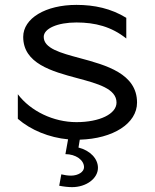

<svg xmlns="http://www.w3.org/2000/svg" viewBox="-20 -566 635 786"><path d="M53 -79.6C106.1 -33.3 181.7 -2.7 258.7 4.4L247.8 65C289.9 65 324 89 324 118.6C324 137.7 300.1 153 270.6 153C257.9 153 243.3 150.8 231 147.7L222.4 194.3C237.9 197.6 259.2 200.1 275 200.1C333.3 200.1 381 164.6 381 121C381 82.3 347.3 49.5 301.3 38C303.1 27.3 304.8 16.5 306.6 5.8C443.3 1.9 541 -60.6 541 -146C541 -264.7 414.1 -299.3 306.5 -328.2C227.5 -349.4 159 -368 159 -415C159 -449.2 215.3 -474 293 -474C369.1 -474 436.3 -457 497 -408.4V-493C434.9 -531.2 366.6 -546 293 -546C166.6 -546 75 -491 75 -415C75 -306.1 191.9 -274 296.5 -246C380.9 -223.4 457 -202.7 457 -146C457 -99.6 388.1 -66 293 -66C198.9 -66 105.4 -110.9 53 -180.2Z"/></svg>

Font: Resamitz
Style: Bold
Weight: 700
Designer: gluk
Foundry: gluk
Version: Version 0.047